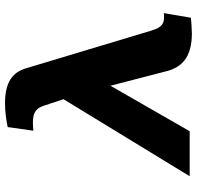

<svg xmlns="http://www.w3.org/2000/svg" viewBox="-30 -766 804 785"><g transform="rotate(-90 372.5 -373.0)"><path d="M246 -744 231 -639C243 -640 252 -641 265 -641C308 -641 324 -625 333 -597L360 -516L45 0H229L415 -324L473 -100C488 -36 527 9 629 9C656 8 677 7 693 5L712 -106C709 -105 707 -105 703 -105H692C656 -105 647 -136 640 -158L486 -670C470 -723 431 -755 343 -755C309 -755 274 -750 246 -744Z"/></g></svg>

Font: Asimov
Style: XWidIt
Weight: 500
Designer: Google
Version: Version 2.000980; 2014